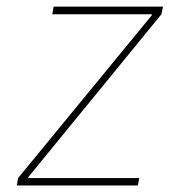

<svg xmlns="http://www.w3.org/2000/svg" viewBox="-20 -566 549 586"><path d="M31.2 0 35.2 -22.5 443.4 -519.5V-522.5H139.6L143.6 -545.9H477.5L472.7 -522.5L66.4 -25.4V-22.5H405.3L400.4 0Z"/></svg>

Font: Inter Tight Thin
Style: Italic
Weight: 250
Italic angle: -9.39999°
Designer: Rasmus Andersson
Foundry: rsms
Version: Version 3.004